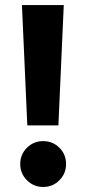

<svg xmlns="http://www.w3.org/2000/svg" viewBox="-20 -740 343 769"><path d="M89.4 -237.8 67.9 -719.7H235.4L213.9 -237.8ZM152.8 8.8Q114.7 8.8 87.9 -18.1Q61 -44.9 61 -83Q61 -121.6 87.9 -148.2Q114.7 -174.8 152.8 -174.8Q191.4 -174.8 218 -148.2Q244.6 -121.6 244.6 -83Q244.6 -44.9 218 -18.1Q191.4 8.8 152.8 8.8Z"/></svg>

Font: Reddit Sans Condensed ExtraBold
Style: Regular
Weight: 800
Designer: Stephen Hutchings
Foundry: Reddit
Version: Version 1.014